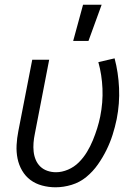

<svg xmlns="http://www.w3.org/2000/svg" viewBox="-20 -784 590 816"><path d="M216 12Q187 12 159 4.5Q131 -3 109.5 -19Q88 -35 74 -59Q60 -83 54.5 -110.5Q49 -138 50.5 -167.5Q52 -197 58 -227L117 -530H189L128 -215Q124 -196 122.5 -177Q121 -158 123 -139.5Q125 -121 132 -104.5Q139 -88 151.5 -76Q164 -64 181.5 -58Q199 -52 218 -52Q243 -52 269 -63Q295 -74 315 -94Q335 -114 349.5 -138Q364 -162 374.5 -187.5Q385 -213 393 -238.5Q401 -264 406 -289Q418 -349 415.5 -407.5Q413 -466 398 -520L467 -536Q483 -476 486 -410Q489 -344 476 -278Q469 -244 458.5 -211Q448 -178 432.5 -146.5Q417 -115 396 -85Q375 -55 347 -32Q319 -9 284.5 1.5Q250 12 216 12ZM291 -610 333 -764H412L356 -610Z"/></svg>

Font: Lode Term
Style: Italic
Weight: 400
Italic angle: -11°
Monospace: yes
Designer: Belleve Invis
Foundry: Belleve Invis
Version: Version 29.2.0